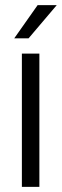

<svg xmlns="http://www.w3.org/2000/svg" viewBox="-20 -725 240 745"><path d="M64.9 -517.1H132.8V0H64.9ZM126 -705.1H200.2L90.8 -576.2H35.2Z"/></svg>

Font: D-DIN Condensed
Style: Regular
Weight: 400
Width: 3
Designer: Charles Nix
Foundry: Datto Inc.
Version: Version 1.00